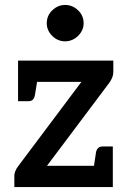

<svg xmlns="http://www.w3.org/2000/svg" viewBox="-20 -756 518 776"><path d="M38 0V-46Q38 -54 42 -64.5Q46 -75 54 -85L309 -425H53V-511H438V-465Q438 -453 433.5 -442.5Q429 -432 423 -423L170 -86H436V0ZM133 -444 121 -371Q119 -360 113 -353.5Q107 -347 94 -347H53V-425ZM357 -67 368 -140Q370 -151 376.5 -157.5Q383 -164 395 -164H436V-86ZM243 -589Q213 -589 191 -611Q169 -633 169 -662Q169 -693 191.5 -714.5Q214 -736 243 -736Q273 -736 295.5 -714.5Q318 -693 318 -662Q318 -633 295.5 -611Q273 -589 243 -589Z"/></svg>

Font: Aleo SemiBold
Style: Regular
Weight: 600
Designer: Alessio Laiso
Foundry: Alessio Laiso
Version: Version 2.001;gftools[0.9.29]